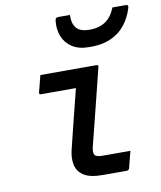

<svg xmlns="http://www.w3.org/2000/svg" viewBox="-88 -868 787 938"><g transform="rotate(-10 305.5 -399.0)"><path d="M130 -534H408Q419 -534 416 -523Q392 -428 369 -334Q346 -240 321 -143Q314 -113 324 -102Q329 -98 337.5 -95.5Q346 -93 362 -93H499Q494 -73 488.5 -52.5Q483 -32 478 -11Q475 0 464 0H345Q283 0 252 -20Q221 -40 214 -74Q207 -108 217 -148Q236 -224 253.5 -296Q271 -368 290 -441H117Q106 -441 109 -452Q114 -472 119.5 -493Q125 -514 130 -534ZM407 -710Q452 -710 484 -731Q516 -752 534 -798H599Q608 -798 610.5 -794Q613 -790 608 -776Q583 -702 530 -664.5Q477 -627 400 -627H388Q338 -627 305.5 -648Q273 -669 259 -703.5Q245 -738 249 -778Q250 -791 254 -794.5Q258 -798 268 -798H323Q322 -752 342 -731Q362 -710 407 -710Z"/></g></svg>

Font: Recursive Mn Lnr St Med
Style: Italic
Weight: 500
Italic angle: -15°
Monospace: yes
Version: Version 1.079;hotconv 1.0.112;makeotfexe 2.5.65598; ttfautoh